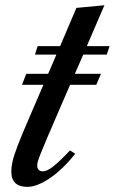

<svg xmlns="http://www.w3.org/2000/svg" viewBox="-20 -700 436 730"><path d="M63.5 -377.5 80 -419.5H364L346 -377.5ZM84 10.5Q23 10.5 23 -48Q23 -64.5 27.5 -85.2Q32 -106 46.5 -144.5Q61 -183 91 -252L194.5 -492.5H113L123 -524.5H208.5L270.5 -670L377 -680L310 -524.5H396.5L386 -492.5H296.5L213.5 -301.5Q181 -227 162.5 -183.2Q144 -139.5 135.2 -117.5Q126.5 -95.5 124 -86.5Q121.5 -77.5 121.5 -72Q121.5 -48.5 143.5 -48.5Q158.5 -48.5 182.5 -67.2Q206.5 -86 246 -128L266 -115.5Q218.5 -55.5 169.5 -22.5Q120.5 10.5 84 10.5Z"/></svg>

Font: Libre Caslon Text
Style: Italic
Weight: 400
Italic angle: -22.583°
Designer: Pablo Impallari, Rodrigo Fuenzalida, Katja Schimmel
Foundry: Pablo Impallari, Rodrigo Fuenzalida
Version: Version 2.000